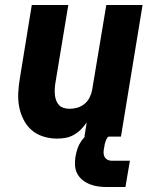

<svg xmlns="http://www.w3.org/2000/svg" viewBox="-20 -550 640 773"><path d="M210 8Q181 8 154 -0.5Q127 -9 107 -26.5Q87 -44 74.5 -69Q62 -94 57 -121Q52 -148 53.5 -177Q55 -206 60 -235L108 -530H255L203 -216Q201 -204 200.5 -192Q200 -180 201 -168.5Q202 -157 206 -146Q210 -135 217.5 -127Q225 -119 236.5 -115.5Q248 -112 260 -112Q276 -112 291.5 -116.5Q307 -121 320 -131.5Q333 -142 340.5 -157Q348 -172 351 -188L408 -530H554L467 0H320L329 -57Q319 -42 306 -29Q293 -16 277 -7Q261 2 244 5Q227 8 210 8ZM410 203Q392 203 374.5 200.5Q357 198 341 191.5Q325 185 312 174.5Q299 164 291 149Q283 134 282 116Q281 98 284 80Q287 63 292.5 47Q298 31 308 17Q318 3 331.5 -9Q345 -21 360.5 -28Q376 -35 392.5 -37.5Q409 -40 426 -40L419 0Q415 0 412 4.5Q409 9 407.5 13Q406 17 404.5 21Q403 25 402 29Q401 33 400.5 37.5Q400 42 399 46Q397 55 397 64Q397 73 400.5 80.5Q404 88 411.5 92.5Q419 97 428 97H503L485 203Z"/></svg>

Font: Iosevka Curly HvExObl
Style: Regular
Weight: 900
Width: 7
Italic angle: -9°
Monospace: yes
Designer: Belleve Invis
Foundry: Belleve Invis
Version: Version 11.1.0; ttfautohint (v1.8.3)